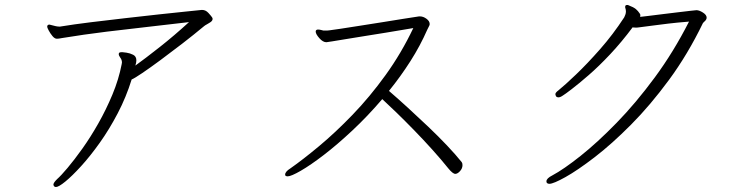

<svg xmlns="http://www.w3.org/2000/svg" viewBox="-20 -714 3040 773"><path d="M794 -674Q808 -674 819 -662Q830 -650 834 -644Q836 -640 836 -638Q836 -629 823 -622Q819 -619 813 -616Q807 -613 802 -609Q760 -574 714 -538.5Q668 -503 626 -472Q584 -441 553 -420Q522 -399 510 -394Q488 -323 454 -258Q420 -193 381.5 -139Q343 -85 306.5 -45Q270 -5 243 17Q216 39 205 39Q200 39 197 35Q195 31 195 30Q195 25 199 19.5Q203 14 210 7Q225 -6 252 -38Q279 -70 311.5 -115.5Q344 -161 375.5 -216.5Q407 -272 432.5 -333Q458 -394 470 -456Q470 -458 470.5 -459.5Q471 -461 471 -462Q471 -473 464.5 -481.5Q458 -490 458 -497Q458 -498 458.5 -498.5Q459 -499 459 -500Q460 -504 472 -504Q475 -504 489 -502Q503 -500 516 -493.5Q529 -487 529 -471Q529 -462 525 -450Q564 -478 623 -524.5Q682 -571 741 -625Q676 -617 589.5 -607.5Q503 -598 409.5 -586.5Q316 -575 231 -561Q216 -558 209 -558Q200 -558 191 -569Q182 -580 176 -591.5Q170 -603 170 -606Q170 -615 179 -615Q181 -615 187 -613Q195 -611 203 -609Q211 -607 218 -607H222Q277 -616 346 -624.5Q415 -633 485.5 -641Q556 -649 619.5 -656Q683 -663 728.5 -667.5Q774 -672 792 -674Z M1671 -648Q1684 -648 1697 -638.5Q1710 -629 1710 -617Q1710 -613 1707 -608Q1706 -605 1704 -602Q1702 -599 1700 -594Q1672 -530 1632.5 -468Q1593 -406 1546 -348Q1582 -317 1623 -279.5Q1664 -242 1704.5 -203.5Q1745 -165 1780 -128Q1815 -91 1839 -61Q1842 -57 1842 -49Q1842 -36 1832 -25Q1822 -14 1813 -14Q1803 -14 1785 -36Q1757 -71 1721 -111Q1685 -151 1647.5 -189.5Q1610 -228 1576 -261Q1542 -294 1519 -315Q1460 -246 1398.5 -188.5Q1337 -131 1283.5 -90Q1230 -49 1191 -26.5Q1152 -4 1138 -4Q1132 -4 1129 -7Q1128 -8 1128 -11Q1128 -23 1149 -36Q1199 -71 1264.5 -125.5Q1330 -180 1399.5 -252Q1469 -324 1532.5 -412Q1596 -500 1644 -601Q1632 -599 1602.5 -594Q1573 -589 1533.5 -582.5Q1494 -576 1452.5 -569.5Q1411 -563 1375.5 -557Q1340 -551 1317.5 -547.5Q1295 -544 1294 -544Q1280 -544 1265.5 -560.5Q1251 -577 1251 -587Q1251 -594 1259 -595H1261Q1266 -595 1272 -593.5Q1278 -592 1282 -591H1288Q1292 -591 1297 -591Q1302 -591 1307 -592Q1317 -593 1349.5 -598Q1382 -603 1426.5 -610Q1471 -617 1518.5 -624.5Q1566 -632 1605.5 -638.5Q1645 -645 1667 -648Z M2497 -687Q2497 -694 2505 -694Q2509 -694 2510 -693Q2531 -685 2540 -677.5Q2549 -670 2556 -659Q2558 -657 2558 -652Q2558 -648 2557 -646Q2566 -647 2591 -650Q2616 -653 2647.5 -657Q2679 -661 2709 -664.5Q2739 -668 2760 -670.5Q2781 -673 2784 -673Q2795 -673 2810 -663.5Q2825 -654 2825 -643Q2825 -636 2818 -629Q2817 -628 2814.5 -626Q2812 -624 2810 -621Q2749 -495 2673.5 -392.5Q2598 -290 2520.5 -212Q2443 -134 2374 -81Q2305 -28 2256.5 -1Q2208 26 2192 26Q2184 26 2181 21Q2180 20 2180 16Q2180 4 2204 -8Q2249 -32 2317 -86Q2385 -140 2462.5 -219.5Q2540 -299 2616 -402Q2692 -505 2754 -627Q2704 -623 2671 -619Q2638 -615 2611.5 -611.5Q2585 -608 2554 -604Q2550 -603 2545.5 -603Q2541 -603 2537 -603Q2530 -603 2527 -604Q2483 -545 2437 -496Q2391 -447 2350 -411.5Q2309 -376 2281.5 -355Q2254 -334 2247 -330Q2236 -322 2228 -322Q2222 -322 2219 -326Q2216 -331 2216 -335Q2216 -341 2228 -350Q2254 -371 2299 -414Q2344 -457 2396 -516Q2448 -575 2493 -644Q2495 -648 2497.5 -654.5Q2500 -661 2500 -668Q2500 -675 2497 -684Z"/></svg>

Font: Moon Stars Kai T HW Light
Style: Regular
Weight: 300
Designer: GuiWonder
Version: Version 1.101